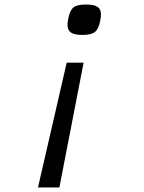

<svg xmlns="http://www.w3.org/2000/svg" viewBox="-20 -650 640 852"><path d="M148.5 182 276 -372H351L243.5 182ZM346 -495Q302 -495 288.2 -511.5Q274.5 -528 283 -568.5Q290.5 -605 306.5 -617.5Q322.5 -630 361.5 -630Q405 -630 419.2 -613.8Q433.5 -597.5 424.5 -556.5Q417 -520.5 400.8 -507.8Q384.5 -495 346 -495Z"/></svg>

Font: Victor Mono Thin
Style: Italic
Weight: 100
Italic angle: -12°
Monospace: yes
Designer: Rune Bjørnerås
Version: Version 1.561;gftools[0.9.30]